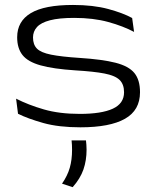

<svg xmlns="http://www.w3.org/2000/svg" viewBox="-20 -512 645 794"><path d="M312.5 14.5Q223 14.5 159.5 -3.2Q96 -21 54.5 -41.5L46.5 -104Q97.5 -78 161.5 -59.5Q225.5 -41 310 -41Q400 -41 446.5 -62.5Q493 -84 493 -130.5Q493 -163.5 474.5 -181.5Q456 -199.5 412 -208Q368 -216.5 291.5 -221Q200 -227 147.5 -241.8Q95 -256.5 73 -284.5Q51 -312.5 51 -357.5V-358Q51 -424 107.5 -457.8Q164 -491.5 282 -491.5Q365.5 -491.5 427.5 -474.8Q489.5 -458 526.5 -437.5L534.5 -380Q489.5 -404 427.8 -421Q366 -438 286.5 -438Q224.5 -438 187 -428.2Q149.5 -418.5 133 -400.2Q116.5 -382 116.5 -357Q116.5 -327.5 132.8 -311Q149 -294.5 191 -286Q233 -277.5 309.5 -272.5Q403 -266.5 457.8 -252.5Q512.5 -238.5 535.8 -210Q559 -181.5 559 -130.5Q559 -56 496.8 -20.8Q434.5 14.5 312.5 14.5ZM335.5 68.5Q336.5 76.5 337.2 86.2Q338 96 338 107Q338 151.5 325 189Q312 226.5 280.5 262L236.5 247.5Q259 215 268.5 182Q278 149 278 107.5Q278 97 277.5 87.5Q277 78 276 68.5Z"/></svg>

Font: Anek Latin Expanded Light
Style: Regular
Weight: 300
Width: 7
Designer: Yesha Goshar
Foundry: Ek Type
Version: Version 1.003